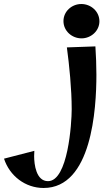

<svg xmlns="http://www.w3.org/2000/svg" viewBox="-286 -679 557 956"><path d="M120 -488C167 -488 209 -525 209 -573C209 -622 167 -659 119 -659C71 -659 30 -622 30 -574C30 -525 72 -488 120 -488ZM47 -443C59 -354 71 -236 71 -135C71 -67 53 223 -47 223C-106 223 -116 140 -116 98C-116 89 -115 80 -115 72L-266 111C-238 197 -160 257 -69 257C171 257 194 -136 194 -307C194 -354 192 -401 189 -448Z"/></svg>

Font: Original Surfer
Style: Regular
Weight: 400
Designer: Astigmatic (AOETI)
Foundry: Astigmatic (AOETI)
Version: Version 1.001